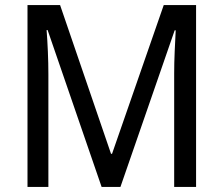

<svg xmlns="http://www.w3.org/2000/svg" viewBox="-20 -734 878 754"><path d="M379 0 167 -616H163Q166 -578 168 -531.5Q170 -485 170 -442V0H88V-714H216L416 -130H420L623 -714H750V0H664V-445Q664 -486 666 -531.5Q668 -577 670 -615H666L453 0Z"/></svg>

Font: Noto Sans SemiCondensed
Style: Regular
Weight: 400
Width: 4
Designer: Monotype Design Team
Foundry: Monotype Imaging Inc.
Version: Version 2.013; ttfautohint (v1.8.4.7-5d5b)